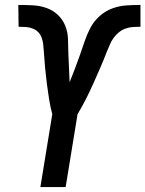

<svg xmlns="http://www.w3.org/2000/svg" viewBox="-20 -755 587 775"><path d="M143 0 191 -294Q183 -324 178 -355.5Q173 -387 169 -418.5Q165 -450 162 -482Q159 -514 157 -546Q156 -561 154.5 -575Q153 -589 148.5 -602Q144 -615 134.5 -625Q125 -635 111.5 -640Q98 -645 84 -646Q70 -647 55 -647L54 -735H55Q84 -735 113 -733.5Q142 -732 168.5 -722.5Q195 -713 214.5 -694Q234 -675 244 -649.5Q254 -624 254.5 -595Q255 -566 256 -537.5Q257 -509 258.5 -480.5Q260 -452 261 -423Q272 -451 282.5 -478Q293 -505 302.5 -532.5Q312 -560 321.5 -588Q331 -616 344.5 -642Q358 -668 381 -689Q404 -710 432 -720.5Q460 -731 488.5 -733Q517 -735 545 -735H547V-647Q532 -647 517 -646Q502 -645 487.5 -640Q473 -635 460.5 -625Q448 -615 438.5 -602Q429 -589 423.5 -575Q418 -561 411 -546Q399 -514 385 -482Q371 -450 357 -418.5Q343 -387 327 -355.5Q311 -324 293 -294L245 0Z"/></svg>

Font: Iosevka Curly Semibold
Style: Italic
Weight: 600
Italic angle: -9°
Monospace: yes
Designer: Belleve Invis
Foundry: Belleve Invis
Version: Version 22.1.2; ttfautohint (v1.8.4)